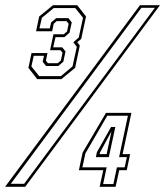

<svg xmlns="http://www.w3.org/2000/svg" viewBox="-56 -720 637 740"><path d="M87.5 -415 53.5 -458.5 65.5 -515.5H127L121 -486.5L128.5 -476.5H166.5L178.5 -486.5L185 -517L177 -526.5H137L150 -588H190L202.5 -599L208.5 -628.5L200.5 -638.5H162.5L151 -628.5L145 -599.5H83L95 -656.5L148.5 -700H241.5L275.5 -656.5L257 -570L242 -557.5L251.5 -544.5L233.5 -458.5L180.5 -415ZM95 -426.5H178.5L223.5 -464L240 -539.5L226.5 -557L247.5 -575.5L264 -651.5L234 -689H151L105.5 -651.5L96 -610.5H136L141 -633.5L160.5 -650H208L220.5 -633.5L212 -594L192.5 -577H158L149 -537.5H184L196.5 -521.5L188 -482L168.5 -465.5H121.5L108.5 -482L113.5 -505H74L65 -464ZM-36.5 0 483.5 -700H560.5L41 0ZM-14.5 -11.5H37L541 -690H489ZM328 0 342 -64H248L262.5 -132L352.5 -285H450.5L416.5 -126H445.5L432.5 -64H403.5L389.5 0ZM341.5 -10.5H381L394.5 -75H424.5L433 -114.5H403L437 -274H357.5L273 -128.5L261.5 -75H355ZM313.5 -114.5 317.5 -133.5 372 -230.5H388.5L363.5 -114.5ZM328 -126H355L373.5 -213.5L329.5 -132.5Z"/></svg>

Font: Tourney Condensed ExtraLight
Style: Italic
Weight: 200
Width: 3
Italic angle: -12°
Designer: Tyler Finck
Foundry: Etcetera Type Co
Version: Version 1.010; ttfautohint (v1.8.3)